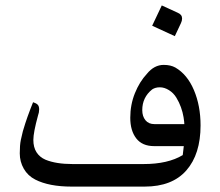

<svg xmlns="http://www.w3.org/2000/svg" viewBox="-20 -691 815 711"><path d="M654.3 -622.6Q654.3 -613.8 649.9 -605L627.4 -557.1L543.5 -595.7L579.1 -670.9L637.7 -644Q654.3 -637.2 654.3 -622.6ZM506.8 -283.2Q506.8 -260.3 518.6 -245.8Q530.3 -231.4 551.8 -231.4H662.6Q662.6 -238.8 659.7 -257.1Q656.7 -275.4 650.1 -293.7Q643.6 -312 633.1 -329.3Q622.6 -346.7 605.7 -357.2Q588.9 -367.7 572 -367.7Q555.2 -367.7 543.5 -359.9Q506.8 -330.6 506.8 -283.2ZM82 -258.8Q93.3 -290 102.5 -312.5Q114.7 -308.6 119.9 -303Q125 -297.4 125 -285.9Q125 -274.4 120.6 -262.7Q103.5 -200.2 103.5 -172.9Q103.5 -145.5 115.2 -127.2Q127 -108.9 148.4 -99.6Q187.5 -83.5 248.5 -83.5H511.7Q602.1 -83.5 656.7 -116.7L660.6 -149.9H550.8Q506.8 -149.9 484.6 -178.5Q462.4 -207 462.4 -255.1Q462.4 -303.2 479.5 -345.7Q496.6 -388.2 523.9 -417.5Q550.8 -450.7 586.4 -450.7Q611.8 -450.7 629.4 -440.9Q673.8 -415 698.2 -357.2Q722.7 -299.3 722.7 -226.6Q722.7 -120.1 670.2 -60.1Q617.7 0 515.6 0H245.1Q161.6 0 110.8 -25.9Q83 -40 68.1 -66.2Q53.2 -92.3 53.2 -123Q53.2 -153.8 57.1 -172.6Q61 -191.4 64.7 -205.1Q68.4 -218.8 73.7 -234.4Q79.1 -250 82 -258.8Z"/></svg>

Font: VizhehAzad
Style: Regular
Weight: 400
Designer: damoon khanjanzadeh
Foundry: http://font-store.ir
Version: Version:0.0.3;RFB:1.2.5;Building:2016-04-04 21:25:54.909891